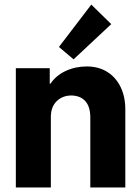

<svg xmlns="http://www.w3.org/2000/svg" viewBox="-20 -826 617 846"><path d="M49.8 -525.4H199.2V-457H202.1Q227.1 -493.7 269.5 -513.4Q312 -533.2 362.3 -533.2Q414.1 -533.2 452.4 -509.3Q490.7 -485.4 511.5 -442.4Q532.2 -399.4 532.2 -343.8V0H377.9V-310.5Q377.4 -356.9 355.5 -380.9Q333.5 -404.8 293.9 -405.3Q254.4 -404.8 229 -379.4Q203.6 -354 204.1 -308.6V0H49.8ZM239.7 -619.1 382.3 -805.7 470.2 -719.7 304.2 -564.5Z"/></svg>

Font: Reddit Sans Strawberry ExBold
Style: Regular
Weight: 800
Designer: Stephen Hutchings
Foundry: Reddit
Version: Version 1.013